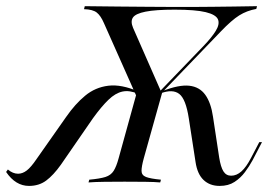

<svg xmlns="http://www.w3.org/2000/svg" viewBox="-69 -591 901 622"><path d="M391.1 -238.7 267.7 -516.1Q257.3 -540.3 244.4 -550.4Q231.5 -560.5 203.2 -561.3L205.6 -571Q263.7 -570.2 313.7 -569.8Q363.7 -569.4 408.1 -569Q452.4 -568.5 492.7 -568.5Q525.8 -568.5 557.3 -568.5Q588.7 -568.5 621 -569Q653.2 -569.4 688.3 -569.8Q723.4 -570.2 763.7 -571L761.3 -562.1Q730.6 -556.5 706 -541.1Q681.5 -525.8 646 -488.7L405.6 -238.7ZM25 11.3Q3.2 11.3 -15.3 0Q-33.9 -11.3 -49.2 -33.9L-43.5 -41.9Q-27.4 -28.2 -10.5 -28.2Q4 -28.2 17.7 -38.7Q31.5 -49.2 50 -76.6L145.2 -212.1Q174.2 -254 206.9 -281Q239.5 -308.1 281.9 -313.3Q324.2 -318.5 379.8 -294.4L378.2 -287.1Q350.8 -299.2 327.8 -294.4Q304.8 -289.5 282.3 -267.7Q259.7 -246 232.3 -208.1L128.2 -57.3Q104 -23.4 80.6 -6Q57.3 11.3 25 11.3ZM217.7 0 220.2 -8.9Q254.8 -12.1 272.6 -17.7Q290.3 -23.4 299.2 -37.5Q308.1 -51.6 315.3 -78.2L376.6 -300L439.5 -281.5L458.9 -300L396.8 -78.2Q389.5 -51.6 389.5 -37.5Q389.5 -23.4 404 -17.7Q418.5 -12.1 452.4 -8.9L450 0Q432.3 -1.6 401.6 -2Q371 -2.4 334.7 -2.4Q300.8 -2.4 269.8 -2Q238.7 -1.6 217.7 0ZM642.7 11.3Q610.5 11.3 590.3 -8.1Q570.2 -27.4 564.5 -66.1L542.7 -207.3Q533.1 -270.2 511.7 -286.7Q490.3 -303.2 451.6 -288.7L457.3 -296Q510.5 -316.9 544 -313.3Q577.4 -309.7 596 -283.9Q614.5 -258.1 621 -212.9L641.1 -80.6Q646 -50 654.8 -35.9Q663.7 -21.8 679.8 -21.8Q697.6 -21.8 713.3 -35.9Q729 -50 744.4 -79.8L771 -130.6H779.8L749.2 -71.8Q738.7 -52.4 724.6 -33.5Q710.5 -14.5 690.7 -1.6Q671 11.3 642.7 11.3ZM443.5 -289.5 588.7 -440.3Q616.1 -468.5 629.8 -490.7Q643.5 -512.9 637.1 -528.2Q630.6 -543.5 597.6 -551.6Q564.5 -559.7 496.8 -559.7Q434.7 -559.7 402.4 -553.2Q370.2 -546.8 361.7 -534.3Q353.2 -521.8 362.1 -500.8L452.4 -295.2Z"/></svg>

Font: Playfair 144pt
Style: Italic
Weight: 400
Italic angle: -15.6°
Designer: Claus Eggers Sørensen
Foundry: Claus Eggers Sørensen
Version: Version 2.001;gftools[0.9.30]